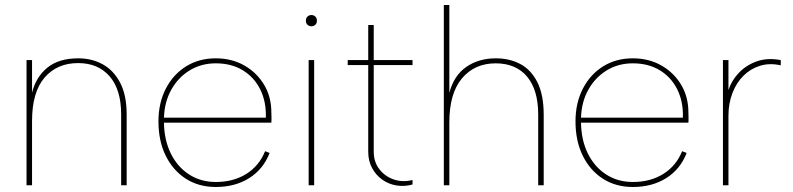

<svg xmlns="http://www.w3.org/2000/svg" viewBox="-20 -740 3167 767"><path d="M86 -500H108V-370Q124 -433 169.5 -470Q215 -507 293 -507Q347 -507 390.5 -483Q434 -459 460 -409.5Q486 -360 486 -282V0H464V-283Q464 -382 418 -435Q372 -488 292 -488Q208 -488 158 -430Q108 -372 108 -256V0H86Z M842 7Q774 7 722.5 -26Q671 -59 642 -118Q613 -177 613 -255Q613 -329 642.5 -386Q672 -443 723.5 -475Q775 -507 842 -507Q906 -507 956 -478.5Q1006 -450 1035 -401.5Q1064 -353 1064 -291Q1064 -284 1064.5 -273Q1065 -262 1064 -250H635Q636 -180 662.5 -126.5Q689 -73 735.5 -43Q782 -13 842 -13Q912 -13 963.5 -45Q1015 -77 1039 -136L1057 -129Q1032 -64 975.5 -28.5Q919 7 842 7ZM1042 -270Q1044 -334 1019.5 -383Q995 -432 949.5 -459.5Q904 -487 842 -487Q784 -487 738 -459Q692 -431 664.5 -382Q637 -333 635 -270Z M1213 -500H1235V0H1213ZM1224 -635Q1215 -635 1208.5 -641Q1202 -647 1202 -657Q1202 -668 1208.5 -674Q1215 -680 1224 -680Q1233 -680 1239.5 -674Q1246 -668 1246 -657Q1246 -647 1239.5 -641Q1233 -635 1224 -635Z M1451 -500V-640H1473V-500H1628V-480H1473V-134Q1473 -93 1495.5 -64Q1518 -35 1553.5 -23Q1589 -11 1628 -21V-3Q1596 6 1564.5 1Q1533 -4 1507.5 -22Q1482 -40 1466.5 -68.5Q1451 -97 1451 -134V-480H1369V-500Z M1753 -720H1775V-369Q1793 -438 1842.5 -472.5Q1892 -507 1961 -507Q2016 -507 2059 -484Q2102 -461 2127 -411Q2152 -361 2152 -281V0H2130V-282Q2130 -381 2085.5 -434Q2041 -487 1960 -487Q1876 -487 1825.5 -427Q1775 -367 1775 -251V0H1753Z M2508 7Q2440 7 2388.5 -26Q2337 -59 2308 -118Q2279 -177 2279 -255Q2279 -329 2308.5 -386Q2338 -443 2389.5 -475Q2441 -507 2508 -507Q2572 -507 2622 -478.5Q2672 -450 2701 -401.5Q2730 -353 2730 -291Q2730 -284 2730.5 -273Q2731 -262 2730 -250H2301Q2302 -180 2328.5 -126.5Q2355 -73 2401.5 -43Q2448 -13 2508 -13Q2578 -13 2629.5 -45Q2681 -77 2705 -136L2723 -129Q2698 -64 2641.5 -28.5Q2585 7 2508 7ZM2708 -270Q2710 -334 2685.5 -383Q2661 -432 2615.5 -459.5Q2570 -487 2508 -487Q2450 -487 2404 -459Q2358 -431 2330.5 -382Q2303 -333 2301 -270Z M2868 -500H2890V-380Q2902 -418 2931.5 -449Q2961 -480 3003.5 -495Q3046 -510 3099 -500V-479Q3055 -489 3017 -477.5Q2979 -466 2950.5 -438Q2922 -410 2906 -368.5Q2890 -327 2890 -278V0H2868Z"/></svg>

Font: Albert Sans Thin
Style: Regular
Weight: 250
Designer: Andreas Rasmussen
Foundry: a.Foundry
Version: Version 1.025